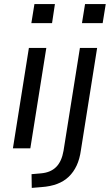

<svg xmlns="http://www.w3.org/2000/svg" viewBox="-20 -724 536 937"><path d="M133 -611 148 -704H248L234 -611ZM43 0 121 -490H206L128 0ZM380 -611 395 -704H496L481 -611ZM135 193 134 126 180 122Q227 118 254 91Q281 64 290 12L370 -490H454L375 8Q369 52 354 84Q339 116 315.5 138.5Q292 161 259 173.5Q226 186 183 189Z"/></svg>

Font: Nunito Sans 10pt
Style: Italic
Weight: 400
Italic angle: -9°
Designer: Vernon Adams
Foundry: Vernon Adams
Version: Version 3.101;gftools[0.9.27]